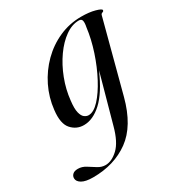

<svg xmlns="http://www.w3.org/2000/svg" viewBox="-236 -552 846 909"><g transform="rotate(-30 187.5 -98.0)"><path d="M326.5 -12Q290 126 208 185.5Q126 245 10.5 245Q-30.5 245 -50.8 233Q-71 221 -71 203.5Q-71 191 -61.5 182.2Q-52 173.5 -33 173.5Q-11 173.5 9.2 186.2Q29.5 199 49.2 211.5Q69 224 90.5 224Q125 224 159.5 191.5Q194 159 214.5 83L287.5 -180.5Q243.5 -80.5 195 -35.8Q146.5 9 96.5 9Q56 9 28.8 -21.8Q1.5 -52.5 10 -123.5Q17 -188 45.2 -245.5Q73.5 -303 118.2 -347.5Q163 -392 219.8 -417.2Q276.5 -442.5 340.5 -442.5Q384.5 -442.5 415.2 -434Q446 -425.5 446 -418Q446 -411.5 438.5 -409.5Q431 -407.5 429 -400ZM99.5 -123Q94.5 -81 100 -59Q105.5 -37 116.5 -28.8Q127.5 -20.5 139 -20.5Q167 -20.5 198.2 -54.2Q229.5 -88 258.5 -142.8Q287.5 -197.5 308.8 -261.8Q330 -326 337.5 -386.5Q342 -408 339.5 -420.2Q337 -432.5 322 -432.5Q284.5 -432.5 247.8 -406.5Q211 -380.5 179.5 -336Q148 -291.5 126.8 -236.2Q105.5 -181 99.5 -123Z"/></g></svg>

Font: Fraunces 144pt S000
Style: Italic
Weight: 400
Italic angle: -16°
Version: Version 1.000; ttfautohint (v1.8.3)